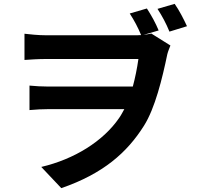

<svg xmlns="http://www.w3.org/2000/svg" viewBox="-20 -887 1040 996"><path d="M950 -751C933 -788 910 -833 886 -867L797 -841C821 -804 842 -765 859 -723ZM803 -729C788 -766 765 -808 742 -843L653 -817C677 -780 696 -744 712 -705C699 -704 687 -704 674 -704H220C177 -704 133 -709 107 -712V-576C133 -578 180 -581 221 -581H698C691 -531 681 -483 669 -438H230C199 -438 162 -440 133 -443V-316C168 -319 199 -321 235 -321H625C616 -305 608 -289 598 -275C515 -154 365 -61 194 -21L298 89C515 14 639 -95 727 -235C784 -325 822 -480 848 -606C852 -622 859 -637 864 -651L765 -713C752 -710 738 -708 724 -706Z"/></svg>

Font: Source Han Sans SC Bold
Style: Regular
Weight: 700
Designer: Ryoko NISHIZUKA (kana & ideographs); Paul D. Hunt (Latin, Greek & Cyrillic); Wenlong ZHANG (bopomofo); Sandoll Communica
Foundry: Adobe Systems Incorporated
Version: Version 1.001;PS 1.001;hotconv 1.0.78;makeotf.lib2.5.61930